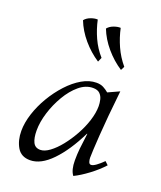

<svg xmlns="http://www.w3.org/2000/svg" viewBox="-141 -839 794 944"><g transform="rotate(20 256.0 -367.0)"><path d="M129 15Q82 15 61 -21Q40 -57 40 -106Q40 -149 55.5 -197Q71 -245 98 -290.5Q125 -336 159.5 -373.5Q194 -411 232 -433Q270 -455 307 -455Q329 -455 344 -447Q359 -439 372 -428L431 -455Q415 -307 409 -216Q403 -125 403 -98Q403 -87 406.5 -76.5Q410 -66 419 -66Q429 -66 445 -77.5Q461 -89 480 -108L497 -92Q468 -60 428.5 -30.5Q389 -1 356 15Q337 -10 337 -60Q337 -92 340 -121.5Q343 -151 350 -203H348Q299 -103 242 -44Q185 15 129 15ZM159 -50Q181 -50 207.5 -69.5Q234 -89 260 -121.5Q286 -154 308 -193.5Q330 -233 343 -274Q356 -315 356 -350Q356 -366 352 -383.5Q348 -401 336 -413Q324 -425 300 -425Q262 -425 228 -396.5Q194 -368 167.5 -323Q141 -278 125.5 -228Q110 -178 110 -134Q110 -95 121 -72.5Q132 -50 159 -50ZM398 -555Q352 -585 315 -628.5Q278 -672 259 -721Q270 -735 290 -742.5Q310 -750 326 -749Q336 -702 356 -657.5Q376 -613 408 -575ZM278 -555Q232 -585 195 -628.5Q158 -672 139 -721Q150 -735 170 -742.5Q190 -750 206 -749Q216 -702 236 -658Q256 -614 288 -578Z"/></g></svg>

Font: Bona Nova
Style: Italic
Weight: 400
Italic angle: -4°
Designer: Mateusz Machalski
Foundry: Capitalics
Version: Version 4.001; ttfautohint (v1.8.3)